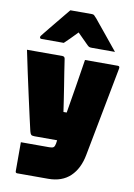

<svg xmlns="http://www.w3.org/2000/svg" viewBox="-108 -899 816 1167"><g transform="rotate(10 300.0 -316.0)"><path d="M229 -550Q244 -550 246 -535Q251 -499 258 -455.5Q265 -412 272 -367.5Q279 -323 285 -283.5Q291 -244 295 -216H315Q329 -299 342.5 -382.5Q356 -466 369 -550H572Q585 -550 582 -534Q556 -397 529.5 -259Q503 -121 477 16Q461 103 410 151.5Q359 200 274 200H83Q72 200 72 189V10H248Q267 10 274 4Q281 -2 284 -19Q286 -29 287 -40H147Q132 -40 126.5 -45Q121 -50 117 -66Q111 -91 99 -144.5Q87 -198 71.5 -268Q56 -338 40 -412Q24 -486 11 -550ZM229 -832H363Q371 -832 376 -828Q381 -824 393 -810Q400 -801 417 -780.5Q434 -760 456 -733Q478 -706 500 -679Q522 -652 540 -630H398Q387 -630 381.5 -632Q376 -634 369 -641L302 -708Q276 -681 258 -663Q240 -645 224 -630H87Q76 -630 76 -639Q76 -644 79 -648Q82 -652 94 -667Q105 -681 123.5 -703.5Q142 -726 162.5 -751Q183 -776 201 -798Q219 -820 229 -832Z"/></g></svg>

Font: Recursive Mn Lnr St XBk
Style: Regular
Weight: 1000
Monospace: yes
Version: Version 1.079;hotconv 1.0.112;makeotfexe 2.5.65598; ttfautoh